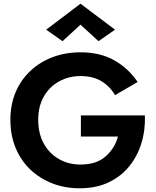

<svg xmlns="http://www.w3.org/2000/svg" viewBox="-20 -996 842 1035"><path d="M414 -863 317 -774 229 -836 414 -976 600 -836 511 -774ZM416 -260V-374H761Q764 -294 742 -223Q720 -152 675 -97.5Q630 -43 563.5 -12Q497 19 410 19Q329 19 260.5 -8Q192 -35 141.5 -84Q91 -133 63.5 -200.5Q36 -268 36 -350Q36 -432 64 -498.5Q92 -565 143.5 -613.5Q195 -662 264 -688Q333 -714 414 -714Q521 -714 597.5 -670Q674 -626 722 -554L600 -483Q574 -529 528 -557.5Q482 -586 414 -586Q351 -586 299 -557.5Q247 -529 216.5 -476Q186 -423 186 -350Q186 -277 215.5 -223Q245 -169 297 -139Q349 -109 414 -109Q500 -109 549.5 -153Q599 -197 616 -260Z"/></svg>

Font: Jost* Semi
Style: Regular
Weight: 600
Version: Version 3.7